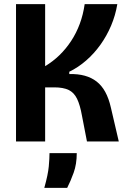

<svg xmlns="http://www.w3.org/2000/svg" viewBox="-20 -680 616 923"><path d="M57 0V-660H197V-362Q234 -384 265.5 -414.5Q297 -445 322 -483Q347 -521 363.5 -565.5Q380 -610 387 -660H544Q535 -606 514 -556.5Q493 -507 462.5 -464.5Q432 -422 394 -389Q356 -356 313 -335V-324Q355 -325 387.5 -316Q420 -307 444.5 -288Q469 -269 486 -238Q503 -207 513 -163L551 0H398L374 -124Q365 -175 350.5 -205Q336 -235 310 -247.5Q284 -260 241 -260H197V0ZM193 223Q211 159 214.5 120Q218 81 218 56H349Q349 109 334 150.5Q319 192 303 223Z"/></svg>

Font: Bricolage Grotesque 36pt SemiCondensed
Style: Bold
Weight: 700
Width: 4
Designer: Mathieu Triay
Foundry: Atelier Triay
Version: Version 1.001;gftools[0.9.33.dev8+g029e19f]